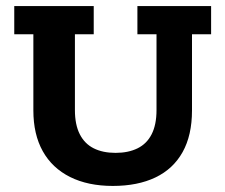

<svg xmlns="http://www.w3.org/2000/svg" viewBox="-20 -603 743 633"><path d="M352 10Q270 10 211 -19.5Q152 -49 121 -104.5Q90 -160 90 -239V-490H27V-583H289V-490H227V-240Q227 -192 243 -160.5Q259 -129 289 -114Q319 -99 361 -99Q403 -99 433.5 -114Q464 -129 480 -160.5Q496 -192 496 -240V-490H433V-583H676V-490H613V-239Q613 -157 582 -101.5Q551 -46 492.5 -18Q434 10 352 10Z"/></svg>

Font: Rokkitt
Style: Bold
Weight: 700
Designer: Vernon Adams
Foundry: Vernon Adams
Version: Version 3.103